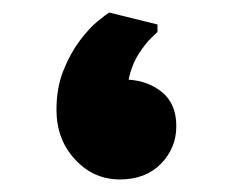

<svg xmlns="http://www.w3.org/2000/svg" viewBox="-20 -277 401 306"><path d="M70 -102Q70 -137 81 -164.5Q92 -192 107 -212Q122 -232 135.5 -243Q149 -254 154 -257L231 -238V-226Q231 -226 221.5 -217Q212 -208 201 -191Q190 -174 185 -150Q217 -148 239 -129.5Q261 -111 261 -76Q261 -41 236.5 -16Q212 9 171 9Q129 9 99.5 -23Q70 -55 70 -102Z"/></svg>

Font: Kufam
Style: Bold
Weight: 700
Designer: Wael Morcos, Artur Schmal
Foundry: Original Type
Version: Version 1.300; ttfautohint (v1.8.3)